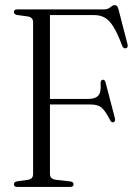

<svg xmlns="http://www.w3.org/2000/svg" viewBox="-20 -737 542 757"><path d="M391 -700Q405 -700 415.2 -708.5Q425.5 -717 432.5 -717Q442.5 -717 447 -701L483 -561.5Q486 -548.5 475.5 -546.5Q466 -545 461.5 -557Q443.5 -605.5 427.2 -631.5Q411 -657.5 393 -667.5Q375 -677.5 352 -677.5H177V-347H328Q356 -347 367.8 -360.5Q379.5 -374 376.5 -408.5Q376.5 -421.5 385 -422.5Q393.5 -424 396.5 -411L433 -271Q436 -258 427.5 -255Q419 -253 414 -263.5Q396.5 -298 381.8 -311.5Q367 -325 338.5 -325H177V-50.5Q177 -31 201 -28L258.5 -21.5Q270 -19.5 270 -10.5Q270 0 257 0H48Q35 0 35 -10.5Q35 -19.5 47 -22L90.5 -28Q110.5 -31.5 110.5 -50.5V-649.5Q110.5 -668 90.5 -672L47 -678Q35 -680.5 35 -689.5Q35 -700 48 -700Z"/></svg>

Font: Fraunces 144pt S050 Light
Style: Regular
Weight: 300
Version: Version 1.000; ttfautohint (v1.8.3)